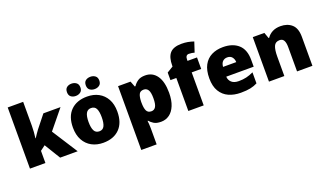

<svg xmlns="http://www.w3.org/2000/svg" viewBox="-88 -1385 3816 2242"><g transform="rotate(-20 1820.0 -263.5)"><path d="M258 -461Q258 -427 255 -386Q252 -345 247 -311H251Q262 -328 279.5 -354Q297 -380 310 -397L434 -553H647L455 -318L659 0H441L320 -198L258 -151V0H66V-760H258Z M1253 -278Q1253 -139 1179 -64.5Q1105 10 976 10Q896 10 834 -23.5Q772 -57 736.5 -121.5Q701 -186 701 -278Q701 -415 775 -489Q849 -563 979 -563Q1059 -563 1120.5 -530Q1182 -497 1217.5 -433.5Q1253 -370 1253 -278ZM895 -278Q895 -207 914 -169.5Q933 -132 978 -132Q1022 -132 1040.5 -169.5Q1059 -207 1059 -278Q1059 -349 1040.5 -385Q1022 -421 977 -421Q934 -421 914.5 -385Q895 -349 895 -278ZM777 -690Q777 -730 801 -748.5Q825 -767 860 -767Q894 -767 919 -748.5Q944 -730 944 -690Q944 -651 919 -632.5Q894 -614 860 -614Q825 -614 801 -632.5Q777 -651 777 -690ZM1011 -690Q1011 -730 1035 -748.5Q1059 -767 1095 -767Q1129 -767 1154 -748.5Q1179 -730 1179 -690Q1179 -651 1154 -632.5Q1129 -614 1095 -614Q1059 -614 1035 -632.5Q1011 -651 1011 -690Z M1700 -563Q1792 -563 1844 -489.5Q1896 -416 1896 -278Q1896 -184 1869.5 -119.5Q1843 -55 1797.5 -22.5Q1752 10 1694 10Q1636 10 1603.5 -11Q1571 -32 1553 -54H1547Q1549 -35 1551 -13Q1553 9 1553 38V240H1362V-553H1517L1544 -483H1553Q1573 -515 1607.5 -539Q1642 -563 1700 -563ZM1628 -413Q1586 -413 1570.5 -383Q1555 -353 1553 -294V-279Q1553 -213 1569 -178.5Q1585 -144 1629 -144Q1665 -144 1683.5 -175.5Q1702 -207 1702 -280Q1702 -353 1683 -383Q1664 -413 1628 -413Z M2343 -410H2225V0H2034V-410H1961V-504L2038 -551V-560Q2038 -667 2082 -716Q2126 -765 2226 -765Q2269 -765 2304 -758.5Q2339 -752 2377 -739L2336 -615Q2322 -619 2304.5 -622Q2287 -625 2267 -625Q2225 -625 2225 -568V-553H2343Z M2667 -563Q2788 -563 2858 -500Q2928 -437 2928 -310V-225H2587Q2589 -182 2619.5 -154Q2650 -126 2708 -126Q2760 -126 2803 -136Q2846 -146 2892 -168V-31Q2852 -10 2804.5 0Q2757 10 2685 10Q2601 10 2535.5 -19.5Q2470 -49 2432 -112Q2394 -175 2394 -273Q2394 -373 2428.5 -437Q2463 -501 2524.5 -532Q2586 -563 2667 -563ZM2674 -433Q2640 -433 2617.5 -412Q2595 -391 2591 -345H2755Q2754 -382 2733.5 -407.5Q2713 -433 2674 -433Z M3382 -563Q3468 -563 3522 -515Q3576 -467 3576 -360V0H3385V-302Q3385 -357 3369 -385Q3353 -413 3318 -413Q3264 -413 3245.5 -369Q3227 -325 3227 -242V0H3036V-553H3180L3206 -480H3213Q3239 -519 3281.5 -541Q3324 -563 3382 -563Z"/></g></svg>

Font: Noto Sans Gujarati UI Black
Style: Regular
Weight: 900
Designer: Jelle Bosma - Monotype Design Team, Universal Thirst
Foundry: Monotype Imaging Inc.
Version: Version 2.106; ttfautohint (v1.8.4.7-5d5b)